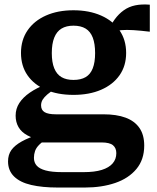

<svg xmlns="http://www.w3.org/2000/svg" viewBox="-20 -595 703 860"><path d="M651 -453Q609 -458 578 -460Q547 -462 523.5 -460Q500 -458 481 -452L462 -450Q476 -484 494 -508.5Q512 -533 534.5 -549Q557 -565 585.5 -571Q614 -577 651 -574ZM309 -170Q238 -170 185 -193Q132 -216 103 -258Q74 -300 74 -358Q74 -416 103.5 -459Q133 -502 186 -525.5Q239 -549 309 -549Q379 -549 432.5 -525.5Q486 -502 515.5 -459Q545 -416 545 -358Q545 -300 515.5 -258Q486 -216 433 -193Q380 -170 309 -170ZM309 -237Q342 -237 363.5 -249.5Q385 -262 395.5 -289Q406 -316 406 -357Q406 -399 395.5 -426.5Q385 -454 363.5 -467Q342 -480 309 -480Q277 -480 255.5 -467Q234 -454 223 -426.5Q212 -399 212 -357Q212 -316 223 -289Q234 -262 255.5 -249.5Q277 -237 309 -237ZM238 245Q170 245 120 233.5Q70 222 43 195.5Q16 169 16 128Q16 98 31 77Q46 56 77.5 38.5Q109 21 160 5L192 26Q169 40 155.5 53.5Q142 67 137 81.5Q132 96 132 112Q132 133 144.5 147Q157 161 184.5 168.5Q212 176 258 176H355Q404 176 436 166Q468 156 484.5 137Q501 118 501 91Q501 68 486 55.5Q471 43 434 43H165L169 35Q130 26 103 11.5Q76 -3 63 -25.5Q50 -48 50 -77Q50 -108 66.5 -133.5Q83 -159 113.5 -180Q144 -201 187 -218L227 -197Q206 -184 192 -172Q178 -160 171 -148.5Q164 -137 164 -123Q164 -102 180 -92.5Q196 -83 230 -83H443Q502 -83 542.5 -68Q583 -53 604.5 -22Q626 9 626 57Q626 120 591 162Q556 204 496 224.5Q436 245 360 245Z"/></svg>

Font: Roboto Serif 20pt SemiBold
Style: Regular
Weight: 600
Version: Version 1.008